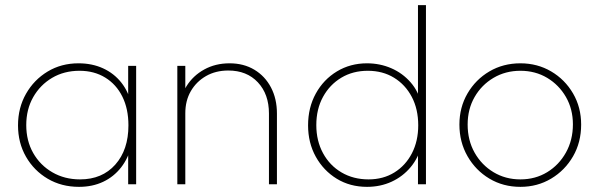

<svg xmlns="http://www.w3.org/2000/svg" viewBox="-20 -716 2328 746"><path d="M287 10Q219 10 165.5 -21.5Q112 -53 81 -107Q50 -161 50 -229Q50 -297 81 -351.5Q112 -406 165 -438Q218 -470 285 -470Q338 -470 380.5 -450.5Q423 -431 451.5 -395Q480 -359 491 -309V-152Q479 -102 450.5 -65.5Q422 -29 380.5 -9.5Q339 10 287 10ZM291 -19Q377 -19 428 -76.5Q479 -134 479 -229Q479 -293 455.5 -340.5Q432 -388 389 -414.5Q346 -441 289 -441Q229 -441 182.5 -413.5Q136 -386 109 -338.5Q82 -291 82 -230Q82 -169 109 -121.5Q136 -74 183.5 -46.5Q231 -19 291 -19ZM478 0V-123L487 -237L478 -348V-460H509V0Z M1025 0V-275Q1025 -350 982 -396Q939 -442 867 -442Q818 -442 780.5 -420.5Q743 -399 721.5 -362Q700 -325 700 -276L679 -288Q679 -340 704.5 -381Q730 -422 773.5 -446Q817 -470 872 -470Q927 -470 968.5 -445Q1010 -420 1033 -376Q1056 -332 1056 -275V0ZM669 0V-460H700V0Z M1406 10Q1340 10 1288.5 -21.5Q1237 -53 1207 -107Q1177 -161 1177 -229Q1177 -298 1207 -352.5Q1237 -407 1289 -438.5Q1341 -470 1406 -470Q1456 -470 1500 -451Q1544 -432 1575.5 -396Q1607 -360 1618 -309V-152Q1606 -103 1575.5 -66.5Q1545 -30 1501.5 -10Q1458 10 1406 10ZM1412 -19Q1469 -19 1512.5 -46Q1556 -73 1580.5 -120.5Q1605 -168 1605 -229Q1605 -292 1580 -339.5Q1555 -387 1511 -414Q1467 -441 1409 -441Q1351 -441 1306 -414Q1261 -387 1235 -339.5Q1209 -292 1209 -230Q1209 -169 1235 -121Q1261 -73 1307 -46Q1353 -19 1412 -19ZM1635 0H1604V-123L1614 -237L1604 -348V-696H1635Z M2002 10Q1935 10 1881.5 -22Q1828 -54 1796.5 -109Q1765 -164 1765 -232Q1765 -299 1796.5 -353Q1828 -407 1881.5 -438.5Q1935 -470 2002 -470Q2068 -470 2121.5 -438.5Q2175 -407 2206.5 -353Q2238 -299 2238 -232Q2238 -163 2206.5 -108.5Q2175 -54 2121.5 -22Q2068 10 2002 10ZM2002 -19Q2060 -19 2106 -47Q2152 -75 2179 -123.5Q2206 -172 2206 -233Q2206 -292 2179 -339Q2152 -386 2106 -413.5Q2060 -441 2002 -441Q1944 -441 1897.5 -413.5Q1851 -386 1824 -339Q1797 -292 1797 -232Q1797 -171 1824 -123Q1851 -75 1897.5 -47Q1944 -19 2002 -19Z"/></svg>

Font: Marine Company Thin
Style: Regular
Weight: 100
Designer: Rodrigo Fuenzalida
Foundry: fragTYPE
Version: Version 1.000